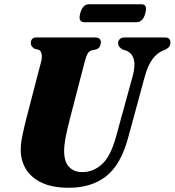

<svg xmlns="http://www.w3.org/2000/svg" viewBox="-20 -877 825 907"><path d="M528.5 -232.5 606.5 -516.5Q621 -569.5 611.2 -599.5Q601.5 -629.5 572.5 -639L560.5 -642.5Q537.5 -655 538 -673.5Q538 -684.5 545.8 -692.2Q553.5 -700 568.5 -700H759.5Q785 -700 785 -676Q785 -662.5 778.5 -655.2Q772 -648 760 -642L751 -638.5Q722.5 -627 700.5 -598Q678.5 -569 663 -512L585.5 -227Q550.5 -98 481 -44Q411.5 10 305.5 10Q227.5 10 177 -14Q126.5 -38 102 -79Q77.5 -120 78 -171Q78 -200 86.8 -241.5Q95.5 -283 104 -315.5L175 -588.5Q179.5 -607 176.5 -621.8Q173.5 -636.5 164 -641.5L142.5 -647Q133 -654 129.2 -659.5Q125.5 -665 125.5 -675.5Q125.5 -685.5 132 -692.8Q138.5 -700 150 -700H430Q456.5 -700 456.5 -676.5Q456 -667 451.8 -658.2Q447.5 -649.5 436 -644L412 -639Q399 -634 392.8 -621.8Q386.5 -609.5 379.5 -583L310.5 -317Q296 -261 289.5 -225.5Q283 -190 283 -165Q282.5 -114 305.8 -89Q329 -64 368.5 -64Q421 -64 462 -101.5Q503 -139 528.5 -232.5ZM359 -814Q370 -857 401.5 -857H646.5Q662.5 -857 667.5 -847.2Q672.5 -837.5 666.5 -814.5Q655.5 -772 624 -772H379Q347.5 -772 359 -814Z"/></svg>

Font: Fraunces 144pt Soft Black
Style: Italic
Weight: 900
Italic angle: -16°
Version: Version 1.000;[b76b70a41]